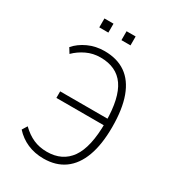

<svg xmlns="http://www.w3.org/2000/svg" viewBox="-209 -994 1012 1119"><g transform="rotate(30 297.5 -434.5)"><path d="M260 8Q200 8 151 -13.5Q102 -35 66 -75L87 -109Q125 -72 166 -54Q207 -36 257 -36Q361 -36 414.5 -112.5Q468 -189 468 -353L486 -336H149V-380H485L468 -361Q467 -519 415 -594Q363 -669 255 -669Q205 -669 162 -648.5Q119 -628 87 -596L66 -630Q98 -667 148 -690Q198 -713 257 -713Q342 -713 399.5 -673Q457 -633 486.5 -552.5Q516 -472 516 -351Q516 -234 486.5 -154Q457 -74 400 -33Q343 8 260 8ZM309 -817V-877H370V-817ZM160 -817V-877H221V-817Z"/></g></svg>

Font: Nunito Sans 7pt Condensed ExtraLight
Style: Regular
Weight: 250
Width: 3
Designer: Vernon Adams
Foundry: Vernon Adams
Version: Version 3.101;gftools[0.9.27]